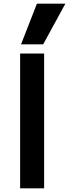

<svg xmlns="http://www.w3.org/2000/svg" viewBox="-20 -1020 374 1040"><path d="M89 0V-730H219V0ZM214 -780H94L180 -1000H334Z"/></svg>

Font: M PLUS 2 SemiBold
Style: Regular
Weight: 600
Designer: Coji Morishita
Foundry: UNDERFOREST DESIGN
Version: Version 1.001